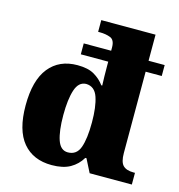

<svg xmlns="http://www.w3.org/2000/svg" viewBox="-113 -859 900 967"><g transform="rotate(15 337.5 -375.0)"><path d="M243 10Q146 10 92.5 -54Q39 -118 39 -247Q39 -378 92 -444Q145 -510 240 -510Q295 -510 327.5 -491Q360 -472 381 -443H386Q385 -463 384.5 -490.5Q384 -518 384 -547V-567H241V-624H384V-641Q384 -680 360.5 -689.5Q337 -699 304 -699H296V-760H579V-624H663V-567H579V-143Q579 -96 596.5 -78.5Q614 -61 651 -61H659V0H439L404 -69H398Q376 -32 339 -11Q302 10 243 10ZM305 -73Q351 -73 367.5 -119Q384 -165 384 -250Q384 -331 367.5 -380Q351 -429 306 -430Q267 -429 251 -380Q235 -331 235 -249Q235 -166 251 -119.5Q267 -73 305 -73Z"/></g></svg>

Font: Noto Serif Tamil Black
Style: Regular
Weight: 900
Designer: Indian Type Foundry, Tom Grace, and the Monotype Design Team
Foundry: Monotype Imaging Inc.
Version: Version 2.004; ttfautohint (v1.8.4.7-5d5b)